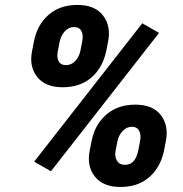

<svg xmlns="http://www.w3.org/2000/svg" viewBox="-20 -741 735 771"><path d="M184.6 -53.2 117.2 -91.8 551.3 -647.5 618.7 -608.9ZM481.9 -79.1Q523.4 -79.1 535.2 -136.7L542.5 -174.3Q547.4 -199.7 538.8 -215.8Q530.3 -231.9 509.3 -231.9Q488.3 -231.9 472.4 -214.8Q456.5 -197.8 451.7 -174.3L444.3 -136.7Q439.5 -112.3 449.7 -95.7Q460 -79.1 481.9 -79.1ZM646 -174.3 638.7 -136.7Q624.5 -68.8 579.3 -29.5Q534.2 9.8 463.9 9.8Q393.6 9.8 360.6 -32.5Q327.6 -74.7 340.3 -136.7L347.7 -174.3Q360.8 -241.2 407 -281Q453.1 -320.8 523.4 -320.8Q593.8 -320.8 626 -278.6Q658.2 -236.3 646 -174.3ZM302.7 -536.6 310.1 -574.2Q315.4 -600.1 307.1 -616.2Q298.8 -632.3 277.3 -632.3Q255.9 -632.3 240.2 -615.2Q224.6 -598.1 219.7 -574.2L212.4 -536.6Q207 -511.2 215.3 -495.4Q223.6 -479.5 245.1 -479.5Q266.6 -479.5 282.2 -496.1Q297.9 -512.7 302.7 -536.6ZM414.1 -574.2 406.7 -536.6Q392.6 -469.2 347.2 -429.9Q301.8 -390.6 231.4 -390.6Q161.1 -390.6 128.7 -432.9Q96.2 -475.1 108.9 -536.6L116.2 -574.2Q129.4 -641.6 175 -681.4Q220.7 -721.2 291 -721.2Q361.3 -721.2 393.8 -678.7Q426.3 -636.2 414.1 -574.2Z"/></svg>

Font: Roboto-BlackItalic
Style: Italic
Weight: 900
Italic angle: -12°
Designer: Google
Version: Version 1.100141; 2013